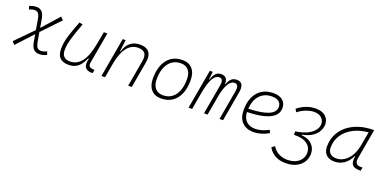

<svg xmlns="http://www.w3.org/2000/svg" viewBox="-15 -1331 4717 2371"><g transform="rotate(20 2344.0 -146.0)"><path d="M77.1 8.8 43 -28.8 265.6 -255.4 241.7 -395.5Q233.9 -441.4 216.8 -461.9Q199.7 -482.4 171.4 -482.4Q151.9 -482.4 134.5 -477.8Q117.2 -473.1 97.7 -464.8L84.5 -507.3Q137.7 -527.3 175.8 -527.3Q222.7 -527.3 249.5 -498.8Q276.4 -470.2 287.1 -405.8L305.7 -297.9L502 -518.6L537.6 -481.9L314.5 -247.6L335.9 -122.1Q344.2 -76.2 361.1 -55.7Q377.9 -35.2 409.2 -35.2Q429.2 -35.2 447.5 -40.5Q465.8 -45.9 486.3 -56.6L501 -14.2Q452.6 9.8 404.8 9.8Q355 9.8 328.4 -18.8Q301.8 -47.4 290.5 -111.8L274.4 -204.6Z M787.6 10.3Q636.7 10.3 636.7 -145Q636.7 -227.1 664.6 -317.6Q692.4 -408.2 739.3 -527.3L783.7 -518.1Q734.9 -388.7 709.2 -300.8Q683.6 -212.9 683.6 -147.5Q683.6 -34.7 792.5 -34.7Q883.3 -34.7 943.4 -112.8Q1003.4 -190.9 1034.2 -358.4L1063 -517.6H1109.4L1036.6 -106.9Q1035.2 -97.7 1035.2 -89.8Q1035.2 -69.3 1046.4 -58.1Q1061.5 -43 1104.5 -40.5L1113.3 -40L1105 4.9H1099.6Q1046.9 4.9 1021.7 -13.9Q996.6 -32.7 993.2 -66.9Q992.2 -74.2 992.2 -82Q992.2 -110.8 1002 -147H992.7Q973.6 -103 947.5 -67.4Q921.4 -31.7 882.8 -10.7Q844.2 10.3 787.6 10.3Z M1220.2 0 1311.5 -517.6H1349.6L1331.1 -365.7H1338.4Q1359.9 -442.9 1409.9 -485.1Q1460 -527.3 1536.6 -527.3Q1683.6 -527.3 1683.6 -394.5Q1683.6 -370.1 1678.2 -340.3L1618.2 0H1571.3L1631.8 -344.2Q1635.7 -366.7 1635.7 -385.7Q1635.7 -424.3 1619.1 -447.8Q1593.8 -482.4 1526.9 -482.4Q1477.5 -482.4 1434.3 -455.3Q1391.1 -428.2 1357.2 -366.2Q1323.2 -304.2 1302.2 -198.7L1267.1 0Z M2002.9 9.8Q1920.4 9.8 1874 -42.5Q1827.6 -94.7 1827.6 -187.5Q1827.6 -347.7 1899.2 -437.5Q1970.7 -527.3 2097.7 -527.3Q2180.7 -527.3 2227.1 -474.1Q2273.4 -420.9 2273.4 -325.2Q2273.4 -167.5 2201.9 -78.9Q2130.4 9.8 2002.9 9.8ZM2012.7 -35.2Q2113.3 -35.2 2169.9 -111.3Q2226.6 -187.5 2226.6 -323.7Q2226.6 -398.4 2191.2 -440.4Q2155.8 -482.4 2091.8 -482.4Q1989.7 -482.4 1932.1 -406Q1874.5 -329.6 1874.5 -193.8Q1874.5 -119.1 1911.1 -77.1Q1947.8 -35.2 2012.7 -35.2Z M2494.6 -517.6 2482.9 -414.6H2489.3Q2505.4 -470.2 2532.7 -498.8Q2560.1 -527.3 2604 -527.3Q2691.4 -527.3 2688 -429.2H2694.3Q2711.4 -477.5 2738 -502.4Q2764.6 -527.3 2808.6 -527.3Q2891.1 -527.3 2891.1 -437.5Q2891.1 -416.5 2886.7 -390.6L2817.9 0H2771.5L2839.8 -389.6Q2843.3 -408.7 2843.3 -423.8Q2843.3 -445.3 2836.4 -459Q2824.7 -482.4 2796.4 -482.4Q2706.5 -482.4 2663.1 -274.4L2614.7 0H2567.9L2636.7 -389.6Q2640.6 -410.2 2640.6 -425.8Q2640.6 -482.4 2593.3 -482.4Q2500.5 -482.4 2454.6 -242.7V-244.6L2411.6 0H2364.7L2456.1 -517.6Z M3224.6 -35.2Q3265.1 -35.2 3311.3 -48.3Q3357.4 -61.5 3400.4 -85.4L3417.5 -47.9Q3371.6 -21 3319.8 -5.6Q3268.1 9.8 3220.2 9.8Q3123 9.8 3068.4 -46.9Q3013.7 -103.5 3013.7 -204.6Q3013.7 -356.4 3087.6 -441.9Q3161.6 -527.3 3293.5 -527.3Q3370.1 -527.3 3413.1 -491.2Q3456.1 -455.1 3456.1 -390.6Q3456.1 -294.9 3351.8 -247.3Q3247.6 -199.7 3060.5 -195.8Q3064 -120.1 3106.9 -77.6Q3149.9 -35.2 3224.6 -35.2ZM3062 -240.2Q3230 -244.1 3319.6 -280.5Q3409.2 -316.9 3409.2 -389.2Q3409.2 -432.6 3377.9 -457.5Q3346.7 -482.4 3289.6 -482.4Q3189.5 -482.4 3129.9 -418.5Q3070.3 -354.5 3062 -240.2Z M3720.2 234.4Q3642.1 234.4 3584 202.1Q3525.9 169.9 3492.7 110.8L3530.8 81.5Q3565.9 137.7 3617.7 163.1Q3669.4 188.5 3726.1 188.5Q3793.9 188.5 3840.8 165Q3887.7 141.6 3911.4 102.3Q3935.1 63 3933.1 16.1Q3930.7 -49.3 3877.4 -89.6Q3824.2 -129.9 3726.6 -129.9Q3724.6 -129.9 3719.7 -129.9Q3714.4 -129.9 3703.1 -129.4L3701.7 -174.3Q3729 -179.2 3751.5 -184.1Q3773.9 -189 3790 -193.4Q3842.3 -208 3884 -234.1Q3925.8 -260.3 3950.2 -295.2Q3974.6 -330.1 3974.6 -370.1Q3974.6 -416.5 3939.9 -449Q3905.3 -481.4 3842.8 -481.4Q3799.3 -481.4 3745.1 -462.6Q3690.9 -443.8 3632.8 -400.9L3610.8 -439.5Q3721.2 -527.3 3847.2 -527.3Q3933.1 -527.3 3977.5 -486.1Q4022 -444.8 4022 -381.8Q4022 -341.3 4000.7 -297.4Q3979.5 -253.4 3929.7 -217.8Q3879.9 -182.1 3794.4 -165.5V-157.7L3802.7 -156.7Q3888.7 -147.9 3933.3 -100.8Q3978 -53.7 3980.5 12.2Q3982.9 69.8 3954.3 120.6Q3925.8 171.4 3867.2 202.9Q3808.6 234.4 3720.2 234.4Z M4283.2 10.3Q4212.4 10.3 4173.6 -27.8Q4134.8 -65.9 4134.8 -135.3Q4134.8 -223.1 4169.9 -294.7Q4205.1 -366.2 4268.6 -417Q4332 -467.8 4418 -495.1Q4503.9 -522.5 4605 -522.5H4613.8L4543.9 -126Q4541.5 -113.3 4541.5 -102.1Q4541.5 -78.1 4552.2 -63Q4567.4 -40 4602.1 -40H4636.2L4628.4 4.9H4605.5Q4537.6 4.9 4514.6 -29.8Q4499.5 -51.8 4499.5 -90.3Q4499.5 -111.8 4504.4 -138.7H4497.1Q4463.9 -66.9 4408.4 -28.3Q4353 10.3 4283.2 10.3ZM4290.5 -34.7Q4376.5 -34.7 4441.4 -105.5Q4506.3 -176.3 4528.8 -306.2L4558.6 -474.6Q4443.4 -463.4 4358.9 -418Q4274.4 -372.6 4228 -300.5Q4181.6 -228.5 4181.6 -137.7Q4181.6 -88.9 4210.4 -61.8Q4239.3 -34.7 4290.5 -34.7Z"/></g></svg>

Font: CaskaydiaCove NF ExtraLight
Style: Italic
Weight: 200
Italic angle: -10°
Designer: Aaron Bell
Foundry: Saja Typeworks
Version: Version 2111.001; VTT 6.35;Nerd Fonts 3.2.1